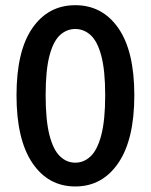

<svg xmlns="http://www.w3.org/2000/svg" viewBox="-20 -688 566 721"><path d="M262.7 12.2Q161.1 12.2 101.6 -75.9Q42 -164.1 42 -330.1Q42 -496.6 101.6 -582.5Q161.1 -668.5 262.7 -668.5Q364.3 -668.5 424.3 -582.5Q484.4 -496.6 484.4 -330.1Q484.4 -164.1 424.3 -75.9Q364.3 12.2 262.7 12.2ZM262.7 -77.1Q295.4 -77.1 320.8 -101.6Q346.2 -126 360.6 -181.6Q375 -237.3 375 -330.1Q375 -423.3 360.6 -477.8Q346.2 -532.2 320.8 -555.7Q295.4 -579.1 262.7 -579.1Q230 -579.1 204.8 -555.7Q179.7 -532.2 165.5 -477.8Q151.4 -423.3 151.4 -330.1Q151.4 -237.3 165.5 -181.6Q179.7 -126 204.8 -101.6Q230 -77.1 262.7 -77.1Z"/></svg>

Font: Akatab
Style: Bold
Weight: 700
Designer: SIL Global
Foundry: SIL Global
Version: Version 4.100